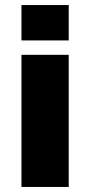

<svg xmlns="http://www.w3.org/2000/svg" viewBox="-20 -740 357 760"><path d="M65 -580V-720H252V-580ZM65 0V-523H252V0Z"/></svg>

Font: Tomorrow
Style: Bold
Weight: 700
Designer: Tony de Marco, Monica Rizzolli
Foundry: Just in Type
Version: Version 2.002